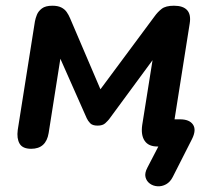

<svg xmlns="http://www.w3.org/2000/svg" viewBox="-20 -512 755 671"><path d="M651 -26 584 106Q575 124 560.5 132Q546 140 530.5 139Q515 138 503.5 129.5Q492 121 488.5 107Q485 93 495 74L551 -34L550 0H530Q499 0 485.5 -20Q472 -40 477 -75L520 -345H545L361 -95Q357 -90 348 -81.5Q339 -73 321 -73Q303 -73 295 -81.5Q287 -90 283 -99L174 -345H197L150 -47Q141 8 89 8Q59 8 48.5 -10Q38 -28 42 -58L102 -437Q104 -448 109 -460.5Q114 -473 126.5 -482.5Q139 -492 163 -492Q182 -492 194 -486Q206 -480 213 -470Q220 -460 225 -448L331 -200L521 -456Q531 -470 545 -481Q559 -492 588 -492Q620 -492 634 -476.5Q648 -461 643 -430L584 -57L580 -95H609Q642 -95 654.5 -76.5Q667 -58 651 -26Z"/></svg>

Font: Nunito Variable Extra Light
Style: Italic
Weight: 200
Italic angle: -9°
Designer: Vernon Adams
Foundry: Vernon Adams
Version: Version 3.602